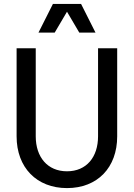

<svg xmlns="http://www.w3.org/2000/svg" viewBox="-20 -947 686 983"><path d="M323 16C479 16 580 -89 580 -249V-700H482V-249C482 -143 423 -70 323 -70C223 -70 163 -143 163 -249V-700H65V-249C65 -89 168 16 323 16ZM177 -780H260L323 -887L386 -780H469L395 -927H251Z"/></svg>

Font: Uncut Sans Medium
Style: Regular
Weight: 500
Designer: Kasper Nordkvist
Foundry: UNCUT.wtf
Version: Version 1.304;Glyphs 3.2 (3246)